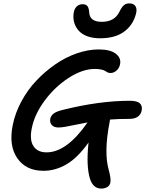

<svg xmlns="http://www.w3.org/2000/svg" viewBox="-20 -1000 858 1134"><path d="M570.8 -773.9Q528.3 -773.9 496.3 -785.6Q464.4 -797.4 446 -817.6Q427.7 -837.9 419.7 -862.5Q411.6 -887.2 414.1 -915Q417 -945.8 431.6 -960.4Q446.3 -975.1 467.8 -975.1Q486.8 -975.1 495.8 -964.6Q504.9 -954.1 506.8 -926.8Q509.8 -871.1 581.1 -871.1Q655.3 -871.1 684.1 -928.2Q698.2 -957.5 711.2 -968.8Q724.1 -980 743.2 -980Q771 -980 781 -961.9Q791 -943.8 782.2 -915Q764.2 -849.6 711.4 -811.8Q658.7 -773.9 570.8 -773.9ZM324.2 -247.1Q298.8 -247.1 285.9 -261.7Q272.9 -276.4 276.9 -298.8Q281.2 -317.9 297.4 -329.8Q313.5 -341.8 351.1 -351.1Q567.4 -404.8 746.1 -404.8Q790.5 -404.8 806.2 -389.4Q821.8 -374 816.9 -348.1Q813 -325.2 794.9 -311.5Q776.9 -297.9 745.1 -297.9Q676.8 -297.9 629.9 -293.9Q629.9 -290 627.9 -282.2Q609.4 -186.5 608.6 -116Q607.9 -45.4 622.1 2.9Q636.7 56.2 631.8 78.1Q628.4 96.2 613.3 105Q598.1 113.8 578.1 113.8Q530.8 113.8 512.2 58.1Q487.8 -17.6 502.9 -158.2Q438.5 -67.9 372.8 -29.5Q307.1 8.8 236.8 8.8Q133.3 8.8 82 -65.7Q30.8 -140.1 55.2 -261.2Q69.3 -332 106 -400.4Q142.6 -468.8 194.3 -523.4Q246.1 -578.1 306.9 -620.1Q367.7 -662.1 434.3 -685.1Q501 -708 563 -708Q630.9 -708 663.8 -682.9Q696.8 -657.7 689 -620.1Q684.1 -596.7 667.7 -582.8Q651.4 -568.8 632.8 -568.8Q623 -568.8 615.2 -572.5Q607.4 -576.2 601.3 -580.8Q595.2 -585.4 579.3 -589.1Q563.5 -592.8 540 -592.8Q467.3 -592.8 386 -540.3Q304.7 -487.8 244.4 -406.5Q184.1 -325.2 168 -244.1Q153.3 -173.8 177.5 -137Q201.7 -100.1 254.9 -100.1Q374.5 -100.1 497.1 -276.9Q467.8 -272 428 -263.4Q388.2 -254.9 364.7 -251Q341.3 -247.1 324.2 -247.1Z"/></svg>

Font: Shantell Sans Irregular
Style: Italic
Weight: 500
Italic angle: -11.31°
Designer: Stephen Nixon, Anya Danilova, Shantell Martin
Foundry: Arrow Type
Version: Version 1.006;[9816181b4]